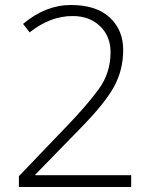

<svg xmlns="http://www.w3.org/2000/svg" viewBox="-20 -744 611 764"><path d="M502 0H55.2V-43L245.1 -241.2Q325.2 -324.2 372.6 -388.9Q419.9 -453.6 419.9 -536.1Q419.9 -600.1 377.9 -640.1Q335.9 -680.2 269 -680.2Q179.7 -680.2 98.1 -615.2L71.8 -648.9Q161.1 -724.1 262.2 -724.1Q363.3 -724.1 416.7 -674.3Q470.2 -624.5 470.2 -545.4Q470.2 -466.3 434.3 -400.1Q398.4 -334 303.2 -236.8L120.1 -48.8V-46.9H502Z"/></svg>

Font: OpenSans-Light
Style: Regular
Weight: 300
Foundry: Ascender Corporation
Version: Version 1.10